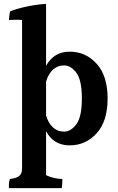

<svg xmlns="http://www.w3.org/2000/svg" viewBox="-20 -785 608 992"><path d="M218 -363V-189Q229 -150 253 -127.5Q277 -105 311.5 -105Q346 -105 374.5 -143Q403 -181 403 -276Q403 -371 374.5 -409Q346 -447 311.5 -447Q277 -447 253 -424.5Q229 -402 218 -363ZM218 -445Q258 -518 340.5 -518Q423 -518 479.5 -455.5Q536 -393 536 -276Q536 -159 479.5 -96.5Q423 -34 340 -34Q257 -34 218 -107V120Q254 138 302 140Q302 144 302 154Q302 164 299 187H26Q26 181 26 168Q26 155 31 140Q64 136 79 124.5Q94 113 94 85V-682Q85 -683 68 -683Q51 -683 26 -682Q28 -713 33 -727Q118 -758 218 -765Z"/></svg>

Font: Halant SemiBold
Style: Regular
Weight: 600
Designer: Hitesh Malaviya (Devanagari), Satya Rajpurohit (Latin)
Foundry: Indian Type Foundry
Version: Version 1.101;PS 1.0;hotconv 1.0.78;makeotf.lib2.5.61930; tt